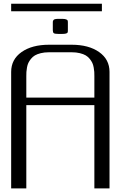

<svg xmlns="http://www.w3.org/2000/svg" viewBox="-20 -1038 623 1058"><path d="M541.5 -1017.6V-976.1H41.5V-1017.6ZM354 -913.6V-871.6Q354 -862.8 352.8 -859.4Q351.6 -856 344.7 -853.5Q337.9 -851.1 322.8 -851.1H302.2Q281.7 -851.1 276.4 -855.2Q271 -859.4 271 -871.6V-913.6Q271 -918.9 271.5 -921.4Q272 -923.8 274.7 -927.5Q277.3 -931.2 284.2 -932.6Q291 -934.1 302.2 -934.1H322.8Q337.4 -934.1 344.5 -931.2Q351.6 -928.2 352.8 -924.8Q354 -921.4 354 -913.6ZM375 -791.5Q468.8 -791.5 526.1 -751.2Q583.5 -710.9 583.5 -641.6V0H500V-458.5H125V0Q125 0 41.5 0V-641.6Q41.5 -710.9 98.9 -751.2Q156.2 -791.5 250 -791.5ZM500 -500V-618.7Q500 -631.8 499.5 -641.6Q499 -651.4 496.3 -666Q493.7 -680.7 488.8 -691.2Q483.9 -701.7 474.6 -713.4Q465.3 -725.1 452.6 -732.7Q439.9 -740.2 419.9 -745.1Q399.9 -750 375 -750H250Q225.1 -750 205.1 -745.1Q185.1 -740.2 172.4 -732.7Q159.7 -725.1 150.4 -713.4Q141.1 -701.7 136.2 -691.2Q131.3 -680.7 128.7 -666Q126 -651.4 125.5 -641.6Q125 -631.8 125 -618.7V-500Z"/></svg>

Font: Gputeks
Style: Regular
Weight: 500
Version: Version 0.9